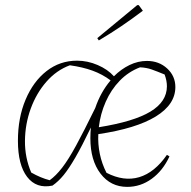

<svg xmlns="http://www.w3.org/2000/svg" viewBox="-20 -723 746 750"><path d="M185 2Q122 15 86 -32Q50 -79 50 -173Q50 -263 80 -334Q110 -405 162 -445.5Q214 -486 281 -486Q322 -486 361.5 -469Q401 -452 425 -425Q453 -453 486 -469Q519 -485 554 -485Q601 -485 633 -455.5Q665 -426 665 -383Q665 -315 588.5 -268Q512 -221 364 -199Q362 -160 370 -121.5Q378 -83 396 -48Q464 -13 524 -31Q584 -49 632 -118L642 -112Q616 -56 572.5 -24.5Q529 7 477 7Q412 7 372.5 -45Q333 -97 333 -183Q333 -204 335 -225Q300 -152 274.5 -108Q249 -64 228.5 -39Q208 -14 185 2ZM102 -49Q139 -28 174 -19Q198 -36 222.5 -67.5Q247 -99 277.5 -155Q308 -211 352 -301Q373 -363 412 -409Q380 -433 341.5 -447Q303 -461 253 -468Q201 -449 161.5 -404Q122 -359 100 -298.5Q78 -238 77.5 -172.5Q77 -107 102 -49ZM527 -460Q482 -443 448 -408Q414 -373 393 -325.5Q372 -278 366 -226Q503 -248 567.5 -287Q632 -326 632 -386Q632 -408 623 -432Q594 -444 573 -451.5Q552 -459 527 -460ZM366 -565 360 -574 516 -703H522L538 -681Q497 -650 455 -621.5Q413 -593 366 -565Z"/></svg>

Font: Piazzolla Thin
Style: Italic
Weight: 100
Italic angle: -11.3°
Designer: Juan Pablo del Peral
Foundry: Huerta Tipografica
Version: Version 1.330